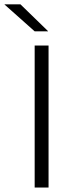

<svg xmlns="http://www.w3.org/2000/svg" viewBox="-74 -844 320 864"><path d="M144.5 0H82V-639H144.5ZM18 -824.5 142 -704V-703H82L-53.5 -823.5V-824.5Z"/></svg>

Font: Anek Odia Light
Style: Regular
Weight: 300
Designer: Yesha Goshar & Mahesh Sahu (Odia), Yesha Goshar (Latin)
Foundry: Ek Type
Version: Version 1.003